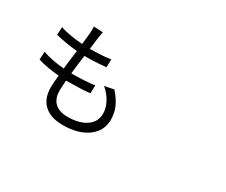

<svg xmlns="http://www.w3.org/2000/svg" viewBox="-121 -1102 1742 1477"><g transform="rotate(30 750.0 -364.0)"><path d="M525.4 24.4Q423.8 24.4 366.2 -22.5Q300.8 -75.2 300.8 -182.6Q300.8 -218.8 308.6 -289.1Q197.3 -298.8 119.1 -323.2L123 -394.5Q205.1 -365.2 314.5 -356.4Q317.4 -380.9 323.2 -430.7Q331.1 -493.2 335 -523.4Q229.5 -533.2 141.6 -555.7L144.5 -625Q230.5 -597.7 342.8 -590.8Q350.6 -655.3 353.5 -687.5Q356.4 -724.6 354.5 -752L436.5 -748Q429.7 -718.8 424.8 -682.6Q423.8 -672.9 420.9 -647.5Q416 -610.4 413.1 -587.9Q516.6 -587.9 596.7 -599.6L594.7 -529.3Q499 -519.5 410.2 -519.5H404.3Q394.5 -454.1 383.8 -353.5H401.4Q504.9 -353.5 589.8 -365.2L587.9 -293.9Q509.8 -285.2 410.2 -285.2Q393.6 -285.2 377 -285.2Q372.1 -224.6 372.1 -193.4Q372.1 -125 409.2 -87.9Q449.2 -48.8 525.4 -48.8Q628.9 -48.8 689.9 -91.3Q751 -133.8 751 -206.1Q751 -253.9 725.6 -302.7Q700.2 -353.5 650.4 -395.5L691.4 -403.3L732.4 -412.1Q780.3 -358.4 802.7 -308.6Q826.2 -255.9 826.2 -197.3Q826.2 -94.7 743.2 -35.2Q661.1 24.4 525.4 24.4Z"/></g></svg>

Font: Bpmf GenSeki Gothic R
Style: R
Weight: 400
Foundry: But Ko
Version: Version 1.320